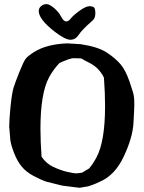

<svg xmlns="http://www.w3.org/2000/svg" viewBox="-20 -895 702 936"><path d="M431.2 -794.9Q378.9 -749 363.5 -725.1Q348.1 -701.2 323 -701.2Q297.9 -701.2 247.1 -740.2Q168.9 -800.8 168.9 -841.3Q168.9 -855.5 180.4 -865.2Q191.9 -875 206.3 -875Q220.7 -875 243.4 -856Q266.1 -836.9 278.1 -813.7Q290 -790.5 302.2 -790.5Q314.5 -790.5 324.7 -804.4Q335 -818.4 366.5 -841.6Q397.9 -864.7 416 -864.7Q434.1 -864.7 439.5 -857.2Q444.8 -849.6 444.8 -830.1Q444.8 -806.2 431.2 -794.9ZM492.2 -377.9Q492.2 -440.4 486.8 -515.6Q480.5 -532.2 461.9 -553.7Q443.4 -575.2 413.1 -590.1Q382.8 -605 380.4 -608.2Q377.9 -611.3 337.9 -611.3Q321.3 -611.3 270 -587.9Q240.2 -556.6 219.7 -519Q177.2 -440.9 177.2 -267.6Q177.2 -205.6 182.6 -130.9Q205.1 -97.7 240 -81.3Q274.9 -64.9 306.6 -57.4Q338.4 -49.8 355 -49.8L379.9 -53.2Q397.5 -64 415 -74.2Q432.6 -95.2 449.7 -126.5Q492.2 -204.6 492.2 -377.9ZM206.5 -9.3Q180.7 -17.6 144 -37.1Q107.4 -56.6 85.7 -83Q64 -109.4 48.6 -149.2Q33.2 -189 30.3 -212.9L24.9 -278.8Q24.9 -308.6 31.2 -374Q37.6 -439.5 46.1 -467.3Q54.7 -495.1 74.5 -543.9Q94.2 -592.8 104 -606.9Q113.8 -621.1 146.5 -641.6Q207.5 -679.7 307.1 -683.6L372.1 -679.7H372.6Q457.5 -667 500 -639.2Q542.5 -611.3 567.4 -582Q592.3 -552.7 611.3 -497.6Q630.4 -442.4 632.6 -426.3Q634.8 -410.2 634.8 -387.2Q634.8 -364.3 630.6 -293.9Q626.5 -223.6 583 -131.3Q539.6 -39.1 463.9 -7.8L450.2 -1.5Q435.1 5.4 410.6 13.2L367.7 20.5L282.7 9.8Z"/></svg>

Font: Drukaatie burti
Style: Bold
Weight: 700
Version: Version 0.14